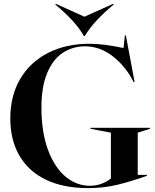

<svg xmlns="http://www.w3.org/2000/svg" viewBox="-20 -952 797 987"><path d="M33 -343Q33 -460 84 -546.5Q135 -633 227 -680Q319 -727 439 -727Q514 -727 615 -705L622 -770H627L672 -530H667Q626 -611 560 -662.5Q494 -714 415 -714Q352 -713 302 -680Q252 -647 222.5 -576.5Q193 -506 193 -399Q193 -272 227 -181Q261 -90 317.5 -43.5Q374 3 442 3Q501 3 550 -34V-270L445 -290V-295H751V-290L688 -270V-53H735V-48Q650 -18 580.5 -1.5Q511 15 433 15Q306 15 216.5 -28Q127 -71 80 -151.5Q33 -232 33 -343ZM264 -929 268 -932 414 -866 561 -932 565 -929Q517 -890 478 -848Q439 -806 416 -767H411Q370 -841 264 -929Z"/></svg>

Font: Nyght Serif Medium
Style: Regular
Weight: 500
Designer: Maksym Kobuzan
Version: Version 0.410